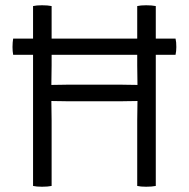

<svg xmlns="http://www.w3.org/2000/svg" viewBox="-20 -706 716 729"><path d="M176 0Q161.5 3 139.5 3Q118.5 3 105.5 0V-498H30Q27.5 -511.5 27.5 -527.5Q27.5 -538 28.2 -545Q29 -552 30 -559.5H105.5V-683Q118.5 -686 139.5 -686Q161.5 -686 176 -683V-559.5H501V-683Q514 -686 535 -686Q556.5 -686 571.5 -683V-559.5H646.5Q648 -552 648.8 -545Q649.5 -538 649.5 -527.5Q649.5 -511.5 646.5 -498H571.5V0Q556.5 3 535 3Q514 3 501 0V-248.5Q501 -269.5 501.5 -286Q502 -302.5 502 -322.5Q498.5 -322.5 484.5 -322.2Q470.5 -322 457 -321.8Q443.5 -321.5 440.5 -321.5H236Q233 -321.5 219.5 -321.8Q206 -322 192.2 -322.2Q178.5 -322.5 175 -322.5Q175 -302.5 175.5 -286Q176 -269.5 176 -248.5ZM440.5 -384.5Q443.5 -384.5 457 -384.2Q470.5 -384 484.5 -383.8Q498.5 -383.5 502 -383.5Q502 -404 501.5 -420.2Q501 -436.5 501 -457.5V-498H176V-457.5Q176 -436.5 175.5 -420.2Q175 -404 175 -383.5Q178.5 -383.5 192.2 -383.8Q206 -384 219.5 -384.2Q233 -384.5 236 -384.5Z"/></svg>

Font: Signika Negative SC Light
Style: Regular
Weight: 300
Designer: Anna Giedryś
Foundry: Anna Giedryś
Version: Version 2.000; ttfautohint (v1.8.3) -l 8 -r 50 -G 200 -x 9 -